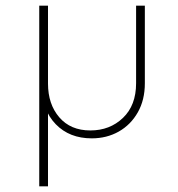

<svg xmlns="http://www.w3.org/2000/svg" viewBox="-20 -480 629 680"><path d="M119 180V-460H150V180ZM305 10Q226 10 177.5 -40Q129 -90 129 -172L150 -184Q150 -111 190 -64.5Q230 -18 300 -18Q369 -18 415.5 -62.5Q462 -107 462 -185V-460H493V-185Q493 -126 468 -82Q443 -38 400.5 -14Q358 10 305 10Z"/></svg>

Font: Outfit Thin
Style: Regular
Weight: 100
Designer: Rodrigo Fuenzalida
Foundry: fragTYPE
Version: Version 1.100;gftools[0.9.27]